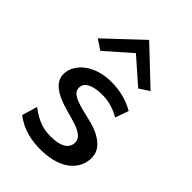

<svg xmlns="http://www.w3.org/2000/svg" viewBox="-226 -858 954 954"><g transform="rotate(45 251.0 -381.5)"><path d="M55 -590 108 -555 241 -672 373 -556 426 -590 241 -765ZM59 -55C115 -10 187 5 258 2C388 -2 454 -69 454 -148C454 -199 419 -230 373 -252C319 -277 243 -282 194 -307C179 -315 162 -327 162 -350C162 -389 204 -404 246 -407C297 -411 341 -403 394 -373L419 -443C361 -478 291 -489 231 -484C123 -475 63 -410 60 -350V-335C66 -285 114 -257 173 -237C217 -222 271 -213 307 -193C323 -184 342 -170 342 -144C342 -100 299 -82 252 -80C195 -76 144 -88 83 -136Z"/></g></svg>

Font: Bluebird
Style: Li
Weight: 300
Designer: Jasper
Foundry: Cannot Into Space Fonts
Version: Version 0.98